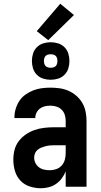

<svg xmlns="http://www.w3.org/2000/svg" viewBox="-20 -995 540 1023"><path d="M198 8Q168 8 138.5 -1.5Q109 -11 88.5 -33Q68 -55 59.5 -84.5Q51 -114 51 -144Q51 -171 57.5 -196.5Q64 -222 80 -243Q96 -264 118 -279Q140 -294 165 -302.5Q190 -311 216.5 -314Q243 -317 269 -317H330V-351Q330 -368 325 -383.5Q320 -399 308.5 -410.5Q297 -422 281 -427Q265 -432 249 -432Q234 -432 220 -429Q206 -426 194 -417.5Q182 -409 175 -395.5Q168 -382 168 -368V-366H57V-371Q57 -394 64 -416.5Q71 -439 84 -458.5Q97 -478 116.5 -491.5Q136 -505 157.5 -513.5Q179 -522 202.5 -525Q226 -528 249 -528Q274 -528 298.5 -524.5Q323 -521 345.5 -511Q368 -501 387 -484.5Q406 -468 418.5 -446.5Q431 -425 436 -400.5Q441 -376 441 -351V0H330V-82Q322 -62 309 -44.5Q296 -27 278.5 -15Q261 -3 240 2.5Q219 8 198 8ZM246 -88Q263 -88 280 -94Q297 -100 309 -113.5Q321 -127 325.5 -144.5Q330 -162 330 -180V-221H269Q257 -221 245.5 -220Q234 -219 222.5 -216Q211 -213 200 -208.5Q189 -204 180 -196.5Q171 -189 166.5 -178Q162 -167 162 -155Q162 -140 169 -126Q176 -112 188.5 -103Q201 -94 216 -91Q231 -88 246 -88ZM250 -570Q230 -570 210.5 -576Q191 -582 176.5 -596.5Q162 -611 156 -630.5Q150 -650 150 -670Q150 -690 156 -709.5Q162 -729 176.5 -743.5Q191 -758 210.5 -764Q230 -770 250 -770Q270 -770 289.5 -764Q309 -758 323.5 -743.5Q338 -729 344 -709.5Q350 -690 350 -670Q350 -650 344 -630.5Q338 -611 323.5 -596.5Q309 -582 289.5 -576Q270 -570 250 -570ZM250 -634Q257 -634 264.5 -636Q272 -638 277 -643Q282 -648 284 -655.5Q286 -663 286 -670Q286 -677 284 -684.5Q282 -692 277 -697Q272 -702 264.5 -704Q257 -706 250 -706Q243 -706 235.5 -704Q228 -702 223 -697Q218 -692 216 -684.5Q214 -677 214 -670Q214 -663 216 -655.5Q218 -648 223 -643Q228 -638 235.5 -636Q243 -634 250 -634ZM237 -781 176 -829 301 -975 374 -915Z"/></svg>

Font: Iosevka Fixed
Style: Bold
Weight: 700
Monospace: yes
Designer: Belleve Invis
Foundry: Belleve Invis
Version: Version 32.3.0